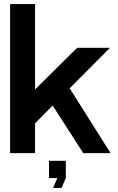

<svg xmlns="http://www.w3.org/2000/svg" viewBox="-20 -756 581 948"><path d="M153 -736V-316H155L361 -520H523L324 -320L526 0H391L240 -235L153 -147V0H30V-736ZM222 123V38H305V123L284 172H242L263 123Z"/></svg>

Font: Non Bureau Medium
Style: Regular
Weight: 500
Designer: Jona Saucedo
Foundry: Non Foundry
Version: Version 1.000; ttfautohint (v1.8.4)